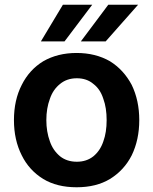

<svg xmlns="http://www.w3.org/2000/svg" viewBox="-20 -779 648 812"><path d="M163 -22Q103 -59 72 -122Q39 -187 39 -271Q39 -356 72 -420Q104 -484 163 -520Q224 -555 304 -555Q384 -555 445 -520Q503 -484 537 -420Q569 -354 569 -271Q569 -188 537 -122Q505 -59 445 -22Q387 13 304 13Q221 13 163 -22ZM375 -118Q404 -142 417 -181Q431 -219 431 -271Q431 -323 417 -361Q404 -402 375 -424Q347 -448 305 -448Q263 -448 234 -424Q204 -400 191 -361Q176 -321 176 -271Q176 -222 191 -181Q204 -143 234 -118Q263 -95 305 -95Q346 -95 375 -118ZM564 -759 427 -604H322L438 -759ZM370 -759 253 -604H153L246 -759Z"/></svg>

Font: Sinter Bold
Style: Regular
Weight: 700
Foundry: Adobe & rsms
Version: Version 1.000